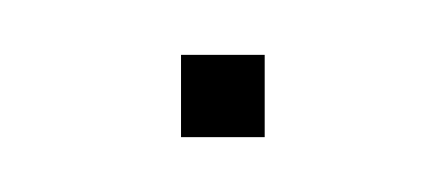

<svg xmlns="http://www.w3.org/2000/svg" viewBox="-20 -50 162 70"><path d="M46 -30H76.5V0H46Z"/></svg>

Font: Hepta Slab ExtraLight Thin
Style: Regular
Weight: 250
Version: Version 1.102